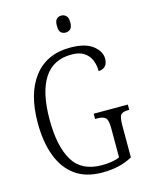

<svg xmlns="http://www.w3.org/2000/svg" viewBox="-134 -997 852 1092"><g transform="rotate(-15 292.0 -451.5)"><path d="M331 10Q235 10 172.5 -35Q110 -80 79 -162.5Q48 -245 48 -358Q48 -530 123 -627Q198 -724 336 -724Q425 -724 469 -689.5Q513 -655 513 -612Q513 -583 498 -568Q483 -553 459 -553Q459 -588 447 -617.5Q435 -647 407.5 -665.5Q380 -684 334 -684Q225 -684 171.5 -601Q118 -518 118 -358Q118 -201 169 -116Q220 -31 340 -31Q370 -31 397.5 -35.5Q425 -40 444 -49V-221Q444 -270 429.5 -282.5Q415 -295 382 -295H369V-326H570V-295H563Q533 -295 521 -282.5Q509 -270 509 -219V-31Q469 -10 426.5 0Q384 10 331 10ZM335 -813Q318 -813 307 -823.5Q296 -834 296 -863Q296 -891 307 -902Q318 -913 335 -913Q351 -913 363 -902Q375 -891 375 -863Q375 -834 363 -823.5Q351 -813 335 -813Z"/></g></svg>

Font: Noto Serif Condensed Light
Style: Regular
Weight: 300
Width: 3
Designer: Monotype Design Team
Foundry: Monotype Imaging Inc.
Version: Version 2.013